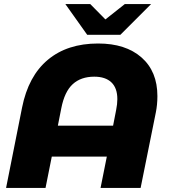

<svg xmlns="http://www.w3.org/2000/svg" viewBox="-20 -929 834 949"><path d="M758 -454Q758 -411 750 -372L675 0H477L508 -155H236L205 0H10L89 -397Q120 -553 216.5 -633.5Q313 -714 465 -714Q601 -714 679.5 -645Q758 -576 758 -454ZM539 -308 554 -385Q560 -415 560 -439Q560 -494 530.5 -522Q501 -550 446 -550Q380 -550 339.5 -513Q299 -476 283 -394L266 -308ZM727 -909 575 -757H411L303 -909H426L501 -833L597 -909Z"/></svg>

Font: Montserrat Alternates ExtraBold
Style: Italic
Weight: 800
Italic angle: -11.3°
Designer: Julieta Ulanovsky
Foundry: Julieta Ulanovsky
Version: Version 7.200